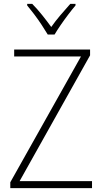

<svg xmlns="http://www.w3.org/2000/svg" viewBox="-20 -969 527 989"><path d="M454 0H33V-30L397 -678H53V-714H444V-684L81 -36H454ZM226 -791Q213 -813 194.5 -841Q176 -869 156 -895.5Q136 -922 120 -941V-949H146Q171 -924 197 -891.5Q223 -859 244 -830Q265 -860 290.5 -890Q316 -920 342 -949H369V-941Q352 -921 331.5 -894Q311 -867 292.5 -840Q274 -813 261 -791Z"/></svg>

Font: Noto Sans Kannada SemiCondensed ExtraLight
Style: Regular
Weight: 200
Width: 4
Designer: Jelle Bosma - Monotype Design Team
Foundry: Monotype Imaging Inc.
Version: Version 2.005; ttfautohint (v1.8.4.7-5d5b)